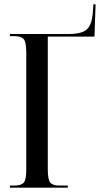

<svg xmlns="http://www.w3.org/2000/svg" viewBox="-20 -872 474 892"><path d="M26 0V-10H48Q77 -10 89.5 -22.5Q102 -35 102 -84V-628Q102 -678 89.5 -691Q77 -704 48 -704H26V-714H298Q341 -714 365 -724Q389 -734 399.5 -758.5Q410 -783 412 -825L414 -852H424L419 -702H202V-86Q202 -36 214 -23Q226 -10 255 -10H295V0Z"/></svg>

Font: Noto Serif Display ExtraCondensed Medium
Style: Regular
Weight: 500
Width: 2
Designer: Monotype Design Team
Foundry: Monotype Imaging Inc.
Version: Version 2.009